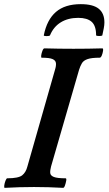

<svg xmlns="http://www.w3.org/2000/svg" viewBox="-31 -901 523 925"><path d="M-8 4Q-12 4 -10.5 -7.5Q-9 -19 -4.5 -30.5Q0 -42 4 -42Q58 -42 76 -56.5Q94 -71 101 -99L234 -565Q240 -584 238.5 -597Q237 -610 222 -616.5Q207 -623 170 -623Q166 -623 167.5 -634Q169 -645 173.5 -656.5Q178 -668 183 -668Q218 -667 253 -666.5Q288 -666 323 -666Q358 -666 393 -666.5Q428 -667 462 -668Q467 -668 465.5 -656.5Q464 -645 459.5 -634Q455 -623 449 -623Q411 -623 391.5 -616.5Q372 -610 364 -597Q356 -584 350 -565L215 -99Q210 -80 211 -67.5Q212 -55 228.5 -48.5Q245 -42 285 -42Q290 -42 288 -30.5Q286 -19 282 -7.5Q278 4 273 4Q238 2 203 1Q168 0 133 0Q98 0 62.5 1Q27 2 -8 4ZM180 -731Q195 -806 238.5 -843.5Q282 -881 358 -881Q417 -881 444.5 -859Q472 -837 472 -793Q472 -780 469 -765Q466 -750 462 -731Q462 -729 454.5 -728Q447 -727 439.5 -728Q432 -729 432 -731Q432 -777 410.5 -796Q389 -815 346 -815Q297 -815 262 -793.5Q227 -772 210 -731Q208 -727 193.5 -727Q179 -727 180 -731Z"/></svg>

Font: Junicode
Style: Bold Italic
Weight: 700
Italic angle: -11°
Designer: Peter S. Baker
Version: Version 2.100; ttfautohint (v1.8.4)